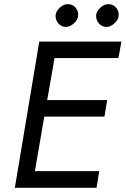

<svg xmlns="http://www.w3.org/2000/svg" viewBox="-20 -899 601 919"><path d="M440 -826Q442 -846 461.5 -863.5Q481 -881 502 -879Q523 -878 536.5 -861.5Q550 -845 548 -824Q547 -804 527 -786.5Q507 -769 487 -770Q465 -772 452 -788.5Q439 -805 440 -826ZM246 -826Q248 -846 267.5 -863.5Q287 -881 308 -879Q329 -878 342.5 -861.5Q356 -845 354 -824Q353 -804 333 -786.5Q313 -769 293 -770Q271 -772 258 -788.5Q245 -805 246 -826ZM168 -700H561L547 -621H241L206 -420H493L480 -341H192L147 -80H455L442 0H51Z"/></svg>

Font: Von Book
Style: Italic
Weight: 400
Version: Version 4.000; ttfautohint (v1.8.4.7-5d5b)